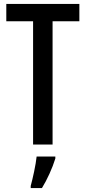

<svg xmlns="http://www.w3.org/2000/svg" viewBox="-20 -734 436 975"><path d="M247 0V-626H383V-714H12V-626H148V0ZM261 71V61H166C162 102 146 174 136 210V221H193C219 179 246 120 261 71Z"/></svg>

Font: Noto Sans Gurmukhi UI ExtraCondensed Medium
Style: Regular
Weight: 500
Width: 2
Designer: Jelle Bosma - Monotype Design Team
Foundry: Monotype Imaging Inc.
Version: Version 2.004